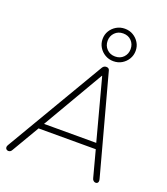

<svg xmlns="http://www.w3.org/2000/svg" viewBox="-173 -1098 1061 1223"><g transform="rotate(20 358.0 -487.0)"><path d="M29 6Q21 6 15.5 1.5Q10 -3 9 -10.5Q8 -18 13 -27L407 -696Q412 -704 418.5 -707.5Q425 -711 433 -711Q442 -711 447.5 -707Q453 -703 455 -695L635 -29Q639 -16 637.5 -8.5Q636 -1 631.5 2.5Q627 6 620 6Q612 6 605 0Q598 -6 596 -16L546 -204L570 -195H134L166 -204L52 -10Q48 -2 42 2Q36 6 29 6ZM425 -648 180 -228 157 -234H559L539 -228L427 -648ZM461 -760Q430 -760 404.5 -775Q379 -790 364 -815Q349 -840 349 -870Q349 -901 364 -925.5Q379 -950 404.5 -965Q430 -980 461 -980Q493 -980 518 -965Q543 -950 558 -925.5Q573 -901 573 -870Q573 -840 558 -815Q543 -790 518 -775Q493 -760 461 -760ZM461 -792Q496 -792 517.5 -814.5Q539 -837 539 -870Q539 -903 517.5 -925.5Q496 -948 461 -948Q427 -948 405 -925.5Q383 -903 383 -870Q383 -837 405 -814.5Q427 -792 461 -792Z"/></g></svg>

Font: Nunito ExtraLight ExtraLight
Style: Italic
Weight: 250
Italic angle: -9°
Version: Version 3.602